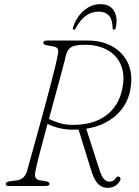

<svg xmlns="http://www.w3.org/2000/svg" viewBox="-20 -895 671 924"><path d="M557.5 -25.5Q550 -10.5 534.5 -0.8Q519 9 495.5 9Q472.5 9 452.2 -9.8Q432 -28.5 415.5 -86L358 -271.5Q349.5 -271 340.5 -271Q302 -270 268.5 -277.8Q235 -285.5 208.5 -298.5Q188 -222 171.2 -158.2Q154.5 -94.5 150 -68.5Q145.5 -51 151.2 -40.5Q157 -30 168 -28L200 -23Q218.5 -19.5 218.5 -10.5Q218.5 0 199.5 0H21Q8 0 8 -9.5Q8 -21 30.5 -23L55 -26Q75 -28 88.5 -37.8Q102 -47.5 109.5 -69.5Q115 -90 127 -133.2Q139 -176.5 154.8 -233Q170.5 -289.5 187.2 -350.8Q204 -412 219 -469.2Q234 -526.5 244.8 -570.5Q255.5 -614.5 259 -636Q262 -652 257.2 -660.5Q252.5 -669 237 -671.5L205.5 -677Q195 -679 191.8 -682.2Q188.5 -685.5 188.5 -690Q188.5 -700 207 -700H401Q471 -700 522.5 -670.5Q574 -641 597.5 -587.2Q621 -533.5 606.5 -460Q592 -386.5 536 -337.8Q480 -289 395 -275.5L454.5 -90.5Q468 -45.5 480.2 -33.2Q492.5 -21 507 -21Q527 -21 537 -37.5Q544 -49 554.5 -44Q558.5 -42 559.8 -36.2Q561 -30.5 557.5 -25.5ZM298 -632Q293 -609 280 -560.5Q267 -512 250 -449.5Q233 -387 215.5 -323Q235.5 -312 265.2 -303Q295 -294 331 -294Q429.5 -294 490 -339Q550.5 -384 567.5 -463Q582.5 -531.5 563 -579.8Q543.5 -628 497.8 -653.8Q452 -679.5 389.5 -679.5Q341.5 -679.5 323.2 -668.5Q305 -657.5 298 -632ZM454 -839Q421.5 -839 394.5 -820.2Q367.5 -801.5 345 -760Q341 -752 335.5 -752Q328.5 -752 331 -761Q346 -811 382.2 -843Q418.5 -875 463.5 -875Q509 -875 528.5 -843Q548 -811 537 -761Q534.5 -752 528 -752Q522.5 -752 522 -760Q521 -801.5 504 -820.2Q487 -839 454 -839Z"/></svg>

Font: Fraunces 9pt Soft Thin
Style: Italic
Weight: 100
Italic angle: -16°
Version: Version 1.000;[b76b70a41]